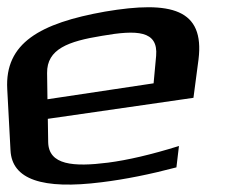

<svg xmlns="http://www.w3.org/2000/svg" viewBox="-89 -489 644 530"><path d="M201 -457C21 -425 -76 -370 -69 -243L-60 -74C-56 6 27 35 192 14C257 6 326 -8 398 -27L405 -86C328 -62 263 -47 209 -40C114 -28 45 -33 44 -97L43 -161L445 -219L459 -325C476 -464 384 -488 201 -457ZM192 -390C289 -407 348 -405 342 -335L335 -259L42 -215L41 -287C40 -354 100 -375 192 -390Z"/></svg>

Font: Gamestation Warped
Style: Regular
Weight: 400
Designer: Jonas Hecksher
Foundry: Jonas Hecksher, Playtypeª, e-types AS
Version: Version 1.003